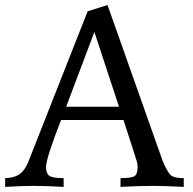

<svg xmlns="http://www.w3.org/2000/svg" viewBox="-24 -730 752 750"><path d="M693.8 0Q617.2 -3.9 573.2 -3.9Q518.6 -3.9 446.8 0V-34.2Q489.3 -34.2 501.5 -42.2Q513.7 -50.3 513.7 -77.1Q513.7 -91.8 506.3 -112.8L458.5 -261.2H214.4Q155.8 -111.3 155.8 -77.1Q155.8 -53.2 168.2 -43.7Q180.7 -34.2 224.6 -34.2V0Q154.8 -3.9 105 -3.9Q64.9 -3.9 -3.9 0V-34.2Q29.8 -35.2 49.8 -47.9Q69.8 -60.5 84 -91.3L318.4 -686L396 -710.4L611.3 -101.6Q627.9 -62.5 640.4 -48.3Q652.8 -34.2 693.8 -34.2ZM440.9 -313 344.7 -605 234.4 -313Z"/></svg>

Font: Kelvinch
Style: Regular
Weight: 400
Designer: Paul James MIller
Foundry: High-Logic / Made with FontCreator
Version: Version 3.30 September 23, 2016